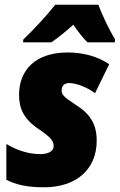

<svg xmlns="http://www.w3.org/2000/svg" viewBox="-20 -786 509 816"><path d="M78 -606H198C228 -626 259 -652 292 -681C308 -656 334 -623 352 -606H468L469 -619C444 -659 413 -725 398 -766H215C176 -717 124 -661 79 -618ZM167 10C306 10 391 -68 391 -188C391 -262 360 -305 298 -343C253 -373 242 -383 242 -402C242 -422 254 -433 274 -433C302 -433 348 -417 384 -390L444 -513C397 -545 336 -563 268 -563C128 -563 61 -486 61 -383C61 -326 80 -280 145 -237C200 -200 208 -184 208 -165C208 -138 175 -131 151 -131C107 -131 57 -144 7 -174V-22C48 -1 95 10 167 10Z"/></svg>

Font: Noto Sans UI SemiCondensed Black
Style: Italic
Weight: 900
Width: 4
Italic angle: -372°
Designer: Monotype Design Team
Foundry: Monotype Imaging Inc.
Version: Version 1.901